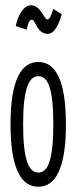

<svg xmlns="http://www.w3.org/2000/svg" viewBox="-20 -703 290 731"><path d="M183 -669C174 -643 170 -629 160 -629C148 -629 135 -683 98 -683C72 -683 49 -649 40 -604L81 -590C88 -615 91 -628 102 -628C115 -628 120 -574 162 -574C187 -574 205 -611 215 -649ZM126 8C188 8 231 -55 231 -229C231 -405 188 -467 126 -467C64 -467 20 -405 20 -229C20 -55 64 8 126 8ZM126 -46C89 -46 68 -95 68 -230C68 -368 91 -413 126 -413C162 -413 183 -368 183 -230C183 -95 163 -46 126 -46Z"/></svg>

Font: Inconsolata UltraCondensed Thin
Style: Regular
Weight: 100
Width: 1
Monospace: yes
Designer: Raph Levien, Cyreal, Brenton Simpson
Foundry: Raph Levien, Cyreal, Google
Version: Version 3.100